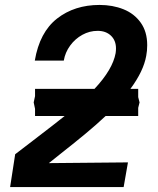

<svg xmlns="http://www.w3.org/2000/svg" viewBox="-20 -755 640 778"><path d="M116.5 -187.5Q210 -259 242 -285H122V-314L116.5 -340L122 -365.5V-395H363Q436.5 -473.5 448.5 -539.5Q450 -549.5 450 -558.5Q450 -591 429.5 -610.5Q409 -630 375.5 -630Q343 -630 313.8 -614Q284.5 -598 264.2 -570.2Q244 -542.5 238.5 -509.5H121Q140.5 -624.5 211.2 -679.8Q282 -735 383.5 -735Q436.5 -735 480.2 -717.5Q524 -700 550.2 -663.2Q576.5 -626.5 576.5 -572Q576.5 -549 572.5 -528.5Q561.5 -466.5 508.5 -395H540V-361.5L545.5 -340L540 -318V-285H408Q368.5 -248 326.2 -213Q284 -178 227.5 -133.5L178 -94L498.5 -97L481 3H21L41.5 -130Z"/></svg>

Font: JuliaMono BoldItalic
Style: Regular
Weight: 700
Italic angle: -9°
Monospace: yes
Designer: cormullion
Foundry: corm
Version: Version 0.049; ttfautohint (v1.8.4)